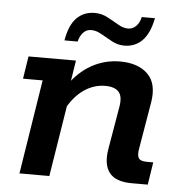

<svg xmlns="http://www.w3.org/2000/svg" viewBox="-45 -610 621 653"><g transform="rotate(5 265.0 -283.0)"><path d="M45 0 96 -322H29L41 -399H203L184 -279L177 -309Q211 -359 256 -384Q301 -409 353 -409Q415 -409 448 -376.5Q481 -344 470 -279L443 -119Q439 -97 445 -87Q451 -77 473 -77H495L483 0H428Q373 0 351.5 -28Q330 -56 339 -109L364 -256Q370 -291 356 -306.5Q342 -322 310 -322Q271 -322 237 -298.5Q203 -275 178 -228L193 -287L147 0ZM362 -464Q340 -464 319.5 -475Q299 -486 281 -496.5Q263 -507 246 -507Q230 -507 219 -495.5Q208 -484 203 -464H158Q167 -517 191.5 -541.5Q216 -566 253 -566Q276 -566 296 -555.5Q316 -545 334.5 -534Q353 -523 369 -523Q386 -523 397.5 -535Q409 -547 413 -566H458Q448 -514 423.5 -489Q399 -464 362 -464Z"/></g></svg>

Font: Rokkitt SemiBold
Style: Italic
Weight: 600
Italic angle: -9°
Designer: Vernon Adams
Foundry: Vernon Adams
Version: Version 3.103